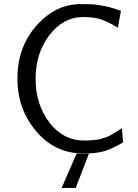

<svg xmlns="http://www.w3.org/2000/svg" viewBox="-20 -736 679 948"><path d="M65.9 -347.2Q65.9 -502.9 159.9 -609.4Q253.9 -715.8 378.9 -715.8Q418 -715.8 440.4 -714.4Q462.9 -712.9 499 -705.6Q535.2 -698.2 577.1 -682.1L562 -599.1Q517.1 -627 481 -639.4Q444.8 -651.9 392.1 -651.9Q292 -651.9 223.9 -562.5Q155.8 -473.1 155.8 -347.2Q155.8 -219.2 224.4 -130.6Q293 -42 395 -42Q414.1 -42 431.2 -43.5Q448.2 -44.9 460.2 -46.4Q472.2 -47.9 486.6 -53Q501 -58.1 508.1 -60.1Q515.1 -62 528.6 -70.1Q542 -78.1 545.4 -80.1Q548.8 -82 564 -91.6Q579.1 -101.1 582 -103L587.9 -33.2Q533.7 -1 494.9 10.5Q456.1 22 394 22Q251 22 158.4 -88.1Q65.9 -198.2 65.9 -347.2ZM284.2 191.9 357.9 22.9H418.9L354 191.9Z"/></svg>

Font: CMU Sans Serif
Style: Medium
Weight: 500
Version: Version 0.7.0